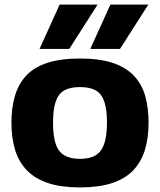

<svg xmlns="http://www.w3.org/2000/svg" viewBox="-20 -810 700 840"><path d="M30 -273Q30 -339 45.5 -391Q61 -443 95 -479.5Q129 -516 187 -535Q245 -554 330 -554Q415 -554 472.5 -535Q530 -516 565 -479.5Q600 -443 615 -391Q630 -339 630 -273Q630 -205 613.5 -152.5Q597 -100 561.5 -63.5Q526 -27 468.5 -8.5Q411 10 330 10Q249 10 192 -8.5Q135 -27 99 -63.5Q63 -100 46.5 -152.5Q30 -205 30 -273ZM212 -273Q212 -216 223.5 -181Q235 -146 261.5 -130.5Q288 -115 330 -115Q372 -115 398 -130.5Q424 -146 436 -181Q448 -216 448 -273Q448 -329 437 -363.5Q426 -398 400.5 -413.5Q375 -429 330 -429Q285 -429 259.5 -413.5Q234 -398 223 -363.5Q212 -329 212 -273ZM375 -596 463 -790H629L505 -596ZM153 -596 241 -790H407L283 -596Z"/></svg>

Font: Georama SemiExpanded
Style: Bold
Weight: 700
Width: 6
Designer: Jean-Baptiste Levee
Foundry: Production Type
Version: Version 1.001